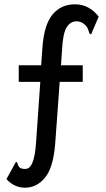

<svg xmlns="http://www.w3.org/2000/svg" viewBox="-20 -696 490 891"><path d="M96 175Q46 175 10 135L54 55Q60 56 61.5 64Q63 72 70 80Q77 88 97 88Q119 88 131 57.5Q143 27 147 -30L167 -316H67V-393H171L177 -477Q185 -583 224.5 -629.5Q264 -676 328 -676Q393 -676 438 -619L403 -537Q397 -537 395.5 -540.5Q394 -544 392 -550Q387 -571 371 -584Q355 -597 335 -597Q307 -597 289.5 -569.5Q272 -542 268 -466L263 -393H364V-316H257L236 -27Q227 83 188.5 129Q150 175 96 175Z"/></svg>

Font: Inconsolata SemiCondensed SemiBold
Style: Regular
Weight: 600
Width: 4
Monospace: yes
Designer: Raph Levien, Cyreal, Brenton Simpson
Foundry: Raph Levien, Cyreal, Google
Version: Version 3.001; ttfautohint (v1.8.2.53-6de2)